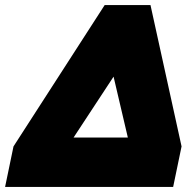

<svg xmlns="http://www.w3.org/2000/svg" viewBox="-59 -734 769 754"><path d="M-6 -159 352 -714H532L654 -159L621 0H-39ZM443 -194 387 -433 230 -194Z"/></svg>

Font: Prompt Black
Style: Italic
Weight: 900
Italic angle: -12°
Designer: Katatrad Team
Foundry: CadsonDemak
Version: Version 1.001